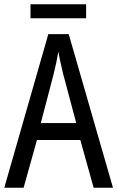

<svg xmlns="http://www.w3.org/2000/svg" viewBox="-20 -874 547 894"><path d="M381 -854H122V-789H381ZM416 0H506L300 -715H205L0 0H90L152 -222H354ZM274 -530 335 -301H170L230 -530C238 -562 246 -600 252 -634C256 -605 267 -560 274 -530Z"/></svg>

Font: Noto Sans Gujarati Condensed
Style: Regular
Weight: 400
Width: 3
Designer: Jelle Bosma - Monotype Design Team, Universal Thirst
Foundry: Monotype Imaging Inc.
Version: Version 2.106